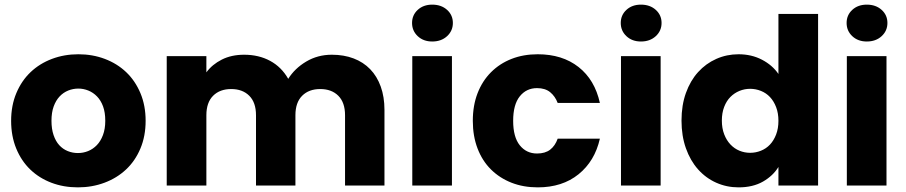

<svg xmlns="http://www.w3.org/2000/svg" viewBox="-20 -800 3905 828"><path d="M608 -279Q608 -213 585.5 -159.5Q563 -106 523.5 -69Q484 -32 430.5 -12Q377 8 316 8Q254 8 201.5 -12Q149 -32 110.5 -69Q72 -106 50 -159.5Q28 -213 28 -279Q28 -345 50.5 -398.5Q73 -452 112 -489Q151 -526 204 -546Q257 -566 318 -566Q379 -566 432 -546Q485 -526 524 -489Q563 -452 585.5 -398.5Q608 -345 608 -279ZM202 -279Q202 -244 211 -217.5Q220 -191 235.5 -174Q251 -157 272 -148.5Q293 -140 316 -140Q339 -140 360 -148.5Q381 -157 397.5 -174Q414 -191 424 -217.5Q434 -244 434 -279Q434 -315 424.5 -341Q415 -367 398.5 -384Q382 -401 361 -409.5Q340 -418 318 -418Q295 -418 274 -409.5Q253 -401 237 -384Q221 -367 211.5 -341Q202 -315 202 -279Z M1468 -303Q1468 -358 1439 -387Q1410 -416 1361 -416Q1312 -416 1283 -387Q1254 -358 1254 -303V0H1084V-303Q1084 -358 1055 -387Q1026 -416 977 -416Q928 -416 899 -387Q870 -358 870 -303V0H699V-558H870V-488Q895 -522 936.5 -543Q978 -564 1033 -564Q1096 -564 1145 -537.5Q1194 -511 1223 -460Q1251 -505 1300.5 -534.5Q1350 -564 1411 -564Q1463 -564 1505 -548Q1547 -532 1576.5 -501.5Q1606 -471 1622 -426.5Q1638 -382 1638 -326V0H1468Z M1758 -558H1929V0H1758ZM1844 -621Q1806 -621 1781.5 -644Q1757 -667 1757 -701Q1757 -735 1781.5 -757.5Q1806 -780 1844 -780Q1883 -780 1908 -757.5Q1933 -735 1933 -701Q1933 -667 1908 -644Q1883 -621 1844 -621Z M2019 -279Q2019 -345 2039.5 -398Q2060 -451 2097.5 -488.5Q2135 -526 2186 -546Q2237 -566 2299 -566Q2405 -566 2475 -511Q2545 -456 2567 -356H2385Q2374 -385 2352.5 -402.5Q2331 -420 2296 -420Q2250 -420 2221.5 -384.5Q2193 -349 2193 -279Q2193 -209 2221.5 -173.5Q2250 -138 2296 -138Q2331 -138 2352.5 -154.5Q2374 -171 2385 -202H2567Q2545 -105 2475 -48.5Q2405 8 2299 8Q2237 8 2186 -12Q2135 -32 2097.5 -69Q2060 -106 2039.5 -159.5Q2019 -213 2019 -279Z M2658 -558H2829V0H2658ZM2744 -621Q2706 -621 2681.5 -644Q2657 -667 2657 -701Q2657 -735 2681.5 -757.5Q2706 -780 2744 -780Q2783 -780 2808 -757.5Q2833 -735 2833 -701Q2833 -667 2808 -644Q2783 -621 2744 -621Z M2919 -280Q2919 -346 2938 -399Q2957 -452 2990.5 -489Q3024 -526 3069 -546Q3114 -566 3165 -566Q3221 -566 3266 -542.5Q3311 -519 3337 -481V-740H3508V0H3337V-80Q3314 -42 3270.5 -17Q3227 8 3165 8Q3114 8 3069 -12Q3024 -32 2990.5 -69.5Q2957 -107 2938 -160.5Q2919 -214 2919 -280ZM3337 -279Q3337 -312 3327 -338Q3317 -364 3300.5 -381.5Q3284 -399 3261.5 -408Q3239 -417 3215 -417Q3191 -417 3169 -408Q3147 -399 3130 -382Q3113 -365 3103 -339Q3093 -313 3093 -280Q3093 -247 3103 -221Q3113 -195 3130 -177Q3147 -159 3169 -150Q3191 -141 3215 -141Q3239 -141 3261.5 -150Q3284 -159 3300.5 -176.5Q3317 -194 3327 -220Q3337 -246 3337 -279Z M3632 -558H3803V0H3632ZM3718 -621Q3680 -621 3655.5 -644Q3631 -667 3631 -701Q3631 -735 3655.5 -757.5Q3680 -780 3718 -780Q3757 -780 3782 -757.5Q3807 -735 3807 -701Q3807 -667 3782 -644Q3757 -621 3718 -621Z"/></svg>

Font: SVN-Poppins
Style: Bold
Weight: 700
Designer: Ninad Kale (Devanagari), Jonny Pinhorn (Latin)
Foundry: Indian Type Foundry
Version: Version 3.200;PS 1.000;hotconv 16.6.54;makeotf.lib2.5.65590